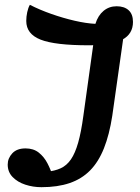

<svg xmlns="http://www.w3.org/2000/svg" viewBox="-20 -752 580 797"><path d="M152 25Q117 25 85 14.5Q53 4 32.5 -17Q12 -38 12 -69Q12 -95 31 -115.5Q50 -136 86 -136Q119 -136 141 -118.5Q163 -101 177 -74Q191 -47 199 -20L172 -39Q207 -42 232 -53.5Q257 -65 274.5 -90.5Q292 -116 304.5 -160Q317 -204 326 -271L375 -623L503 -673L446 -271Q434 -193 411.5 -136.5Q389 -80 354 -44.5Q319 -9 269 8Q219 25 152 25ZM348 -564Q208 -564 148.5 -587.5Q89 -611 89 -665Q89 -683 93 -701.5Q97 -720 104 -732Q145 -711 193.5 -694Q242 -677 289.5 -666Q337 -655 376 -653Q387 -688 410 -707Q433 -726 464 -726Q496 -726 514 -709.5Q532 -693 532 -661Q532 -611 488 -587.5Q444 -564 348 -564Z"/></svg>

Font: Lemonada
Style: Regular
Weight: 400
Designer: Mohamed Gaber (Arabic), Eduardo Tunni (Latin)
Foundry: Kief Type Foundry
Version: Version 4.005